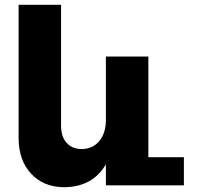

<svg xmlns="http://www.w3.org/2000/svg" viewBox="-20 -777 824 805"><path d="M602 -118H751V0H424V-88Q369 6 251 8Q163 8 110.5 -48.5Q58 -105 58 -199V-757H236V-250Q236 -204 259.5 -178Q283 -152 323 -152Q370 -153 397 -186.5Q424 -220 424 -274V-540H602Z"/></svg>

Font: Montserrat arm
Style: Bold
Weight: 700
Designer: Julieta Ulanovsky
Foundry: Julieta Ulanovsky
Version: Version 6.000;PS 006.000;hotconv 1.0.88;makeotf.lib2.5.64775